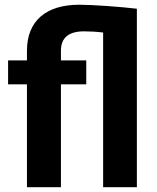

<svg xmlns="http://www.w3.org/2000/svg" viewBox="-20 -780 653 800"><path d="M233.9 -428.7H339.4V-528.3H233.9V-568.8C233.9 -622.6 266.1 -649.4 330.1 -649.4C355.5 -649.4 381.8 -647.9 409.7 -644.5V0H550.3V-743.7C483.9 -751.5 366.2 -760.3 310.5 -760.3C172.4 -760.3 92.3 -693.4 92.3 -568.8V-528.3H13.7V-428.7H92.3V0H233.9Z"/></svg>

Font: Vazirmatn
Style: Bold
Weight: 700
Designer: Saber Rastikerdar
Foundry: Saber Rastikerdar
Version: Version 33.003